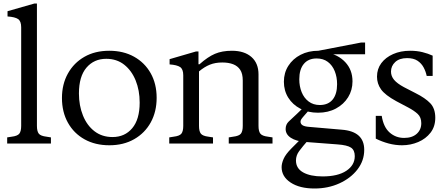

<svg xmlns="http://www.w3.org/2000/svg" viewBox="-20 -820 2555 1097"><path d="M21 0V-35L47 -39Q80 -43 90.5 -56.5Q101 -70 101 -101V-664Q101 -699 83.5 -711Q66 -723 23 -726V-756L177 -800H191V-101Q191 -70 201.5 -56.5Q212 -43 246 -39L271 -35V0Z M605 10Q524 10 463 -24Q402 -58 368 -119Q334 -180 334 -260Q334 -339 368 -400Q402 -461 462.5 -495.5Q523 -530 604 -530Q685 -530 746 -496Q807 -462 841 -401.5Q875 -341 875 -261Q875 -182 841.5 -121Q808 -60 747 -25Q686 10 605 10ZM623 -37Q693 -37 735.5 -87.5Q778 -138 778 -234Q778 -304 755 -360.5Q732 -417 689.5 -450.5Q647 -484 587 -484Q517 -484 474 -433.5Q431 -383 431 -286Q431 -217 454 -160Q477 -103 520 -70Q563 -37 623 -37Z M947 0V-35L972 -39Q1006 -43 1016.5 -56.5Q1027 -70 1027 -101V-390Q1027 -425 1009 -437Q991 -449 949 -452V-482L1100 -526H1114V-453H1120Q1167 -495 1208 -512.5Q1249 -530 1305 -530Q1376 -530 1416.5 -494.5Q1457 -459 1457 -395V-101Q1457 -70 1467.5 -56.5Q1478 -43 1511 -39L1537 -35V0H1287V-35L1312 -39Q1346 -43 1356.5 -56.5Q1367 -70 1367 -101V-360Q1367 -399 1352.5 -421Q1338 -443 1312 -453Q1286 -463 1250 -463Q1210 -463 1179 -450.5Q1148 -438 1117 -412V-101Q1117 -70 1127.5 -56.5Q1138 -43 1171 -39L1197 -35V0Z M1777 257Q1692 257 1640.5 223Q1589 189 1589 135Q1589 114 1600.5 87.5Q1612 61 1646 27L1701 -28L1743 -22Q1708 18 1689.5 43Q1671 68 1671 97Q1671 142 1712 165Q1753 188 1823 188Q1910 188 1958.5 156Q2007 124 2007 72Q2007 38 1985.5 23.5Q1964 9 1908 5L1724 -9Q1672 -13 1642 -32.5Q1612 -52 1612 -83Q1612 -109 1630 -126Q1648 -143 1676 -169L1707 -199H1753L1723 -165Q1707 -147 1702 -139.5Q1697 -132 1697 -125Q1697 -112 1708.5 -104.5Q1720 -97 1747 -95L1933 -79Q2061 -69 2061 36Q2061 98 2022.5 148Q1984 198 1919.5 227.5Q1855 257 1777 257ZM1797 -176Q1740 -176 1696 -199Q1652 -222 1627 -262Q1602 -302 1602 -353Q1602 -404 1627.5 -444Q1653 -484 1697.5 -507Q1742 -530 1799 -530L1845 -520Q1911 -509 1952.5 -465Q1994 -421 1994 -355Q1994 -305 1969 -264.5Q1944 -224 1899.5 -200Q1855 -176 1797 -176ZM1807 -220Q1855 -220 1880.5 -251Q1906 -282 1906 -339Q1906 -380 1892.5 -413.5Q1879 -447 1853 -466.5Q1827 -486 1789 -486Q1742 -486 1716 -455Q1690 -424 1690 -367Q1690 -327 1703.5 -293.5Q1717 -260 1743.5 -240Q1770 -220 1807 -220ZM1799 -510V-530L2043 -577H2066V-510Z M2277 10Q2239 10 2201 0Q2163 -10 2127 -28V-158H2161Q2171 -94 2206 -63Q2241 -32 2289 -32Q2335 -32 2361 -55.5Q2387 -79 2387 -116Q2387 -150 2366.5 -169Q2346 -188 2312 -206L2244 -242Q2180 -277 2157 -309.5Q2134 -342 2134 -382Q2134 -426 2158.5 -459Q2183 -492 2226 -511Q2269 -530 2323 -530Q2362 -530 2394 -522Q2426 -514 2452 -502V-386H2418Q2413 -411 2400.5 -434.5Q2388 -458 2365.5 -473Q2343 -488 2306 -488Q2262 -488 2238 -465.5Q2214 -443 2214 -411Q2214 -385 2231.5 -364Q2249 -343 2288 -322L2354 -288Q2410 -260 2438.5 -230Q2467 -200 2467 -147Q2467 -97 2440 -62Q2413 -27 2369.5 -8.5Q2326 10 2277 10Z"/></svg>

Font: Hedvig Letters Serif 18pt
Style: Regular
Weight: 400
Designer: Alexander Örn & Tor Weibull
Foundry: Kanon Foundry
Version: Version 1.000